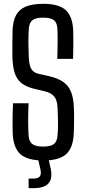

<svg xmlns="http://www.w3.org/2000/svg" viewBox="-20 -827 449 998"><path d="M205.6 7.2Q122.5 7.2 85.7 -26Q48.9 -59.2 46 -135.8Q45.5 -163.3 45.3 -187.7Q45.1 -212.1 45.7 -236.9Q46.3 -261.7 47.7 -290.1H128.6Q126.6 -246.4 126.3 -205.9Q126 -165.5 128.6 -124.4Q130.3 -91.6 147.7 -78.4Q165.1 -65.1 205.2 -65.1Q243.4 -65.1 260.2 -78.4Q277 -91.6 279.2 -124.4Q281.2 -145.8 281.5 -170.3Q281.9 -194.8 281.1 -219.3Q280.4 -243.8 279.2 -265.2Q278 -304.1 263 -323.8Q248 -343.4 214.8 -352L156.2 -365.9Q114.4 -376.3 90.5 -395.8Q66.6 -415.4 56.2 -448.4Q45.9 -481.4 44.4 -531.4Q43.9 -563 44.3 -596.9Q44.7 -630.8 45.2 -665.6Q46.6 -716.5 63.2 -747.6Q79.7 -778.6 114.6 -792.9Q149.4 -807.2 205.2 -807.2Q285.8 -807.2 322 -774.3Q358.1 -741.3 360.6 -664.8Q361.6 -634.2 361.3 -597.4Q360.9 -560.7 359.8 -521.1H277.8Q279.3 -565.9 279.6 -603.2Q279.9 -640.5 278.4 -676.2Q277.1 -708.9 260.4 -722.1Q243.6 -735.3 204.4 -735.3Q165.8 -735.3 148.8 -722.1Q131.8 -708.9 129.6 -676.2Q127.4 -638.7 127.6 -604Q127.8 -569.2 129.6 -531.4Q130.9 -490 141.9 -470Q152.8 -450.1 179.8 -443.4L234.6 -431.2Q282 -420.4 309.8 -400.3Q337.6 -380.2 350.1 -347.2Q362.6 -314.3 364.2 -265.2Q365.1 -244.9 365.1 -222.5Q365.1 -200.1 364.8 -177.8Q364.5 -155.6 363.6 -135.8Q360.7 -59.2 324.2 -26Q287.7 7.2 205.6 7.2ZM128.7 151V101.3H153.6Q178.3 101.3 187 90Q195.7 78.7 190.1 52.9L176.9 -4H231.5L244.2 52.9Q253.6 102.6 231.3 126.8Q208.9 151 154 151Z"/></svg>

Font: Big Shoulders Text SC Thin
Style: Regular
Weight: 100
Designer: Patric King
Foundry: XO Type Co
Version: Version 2.002